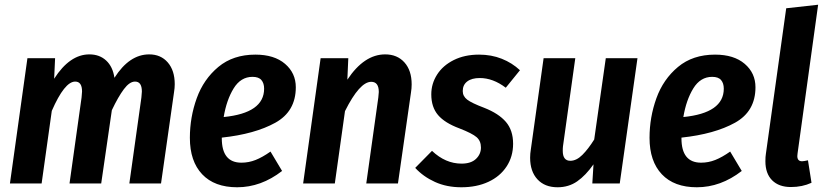

<svg xmlns="http://www.w3.org/2000/svg" viewBox="-20 -776 3489 812"><path d="M719 -420Q719 -404 716 -386L661 0H527L578 -364Q580 -384 580 -389Q580 -431 551 -431Q528 -431 504 -399Q480 -367 453 -310L408 0H274L325 -364Q327 -384 327 -389Q327 -431 298 -431Q253 -431 199 -307L156 0H22L96 -530H213L209 -443Q275 -546 358 -546Q401 -546 429 -520Q457 -494 464 -447Q527 -546 611 -546Q660 -546 689.5 -512Q719 -478 719 -420Z M1231 -407Q1231 -305 1144.5 -257Q1058 -209 918 -194V-191Q918 -88 1001 -88Q1032 -88 1061 -99.5Q1090 -111 1124 -135L1173 -53Q1084 16 983 16Q887 16 835 -39Q783 -94 783 -193Q783 -280 812 -360.5Q841 -441 903.5 -493Q966 -545 1060 -545Q1140 -545 1185.5 -506Q1231 -467 1231 -407ZM1097 -401Q1097 -424 1085.5 -437.5Q1074 -451 1048 -451Q998 -451 968 -402Q938 -353 926 -281Q1097 -298 1097 -401Z M1721 -419Q1721 -402 1718 -384L1663 0H1529L1580 -364Q1582 -382 1582 -387Q1582 -430 1550 -430Q1501 -430 1439 -306L1396 0H1262L1336 -530H1453L1449 -439Q1520 -546 1609 -546Q1660 -546 1690.5 -512Q1721 -478 1721 -419Z M2179 -479 2119 -405Q2065 -446 2009 -446Q1975 -446 1956 -431.5Q1937 -417 1937 -391Q1937 -369 1956 -354.5Q1975 -340 2028 -320Q2089 -296 2119.5 -260.5Q2150 -225 2150 -168Q2150 -114 2122.5 -72Q2095 -30 2045.5 -7Q1996 16 1931 16Q1869 16 1819.5 -6.5Q1770 -29 1736 -66L1807 -138Q1864 -84 1932 -84Q1972 -84 1993 -104Q2014 -124 2014 -152Q2014 -180 1995.5 -196Q1977 -212 1923 -233Q1861 -256 1832.5 -289.5Q1804 -323 1804 -377Q1804 -422 1828.5 -460.5Q1853 -499 1899 -522Q1945 -545 2006 -545Q2058 -545 2102 -527.5Q2146 -510 2179 -479Z M2222 -109Q2222 -126 2225 -144L2279 -530H2413L2361 -158Q2360 -151 2360 -138Q2360 -96 2392 -96Q2418 -96 2443 -121Q2468 -146 2493 -186L2542 -530H2676L2601 0H2485L2490 -81Q2457 -34 2421 -9Q2385 16 2338 16Q2284 16 2253 -17.5Q2222 -51 2222 -109Z M3175 -407Q3175 -305 3088.5 -257Q3002 -209 2862 -194V-191Q2862 -88 2945 -88Q2976 -88 3005 -99.5Q3034 -111 3068 -135L3117 -53Q3028 16 2927 16Q2831 16 2779 -39Q2727 -94 2727 -193Q2727 -280 2756 -360.5Q2785 -441 2847.5 -493Q2910 -545 3004 -545Q3084 -545 3129.5 -506Q3175 -467 3175 -407ZM3041 -401Q3041 -424 3029.5 -437.5Q3018 -451 2992 -451Q2942 -451 2912 -402Q2882 -353 2870 -281Q3041 -298 3041 -401Z M3353 -127 3352 -116Q3352 -94 3372 -94Q3379 -94 3397 -98L3412 -3Q3373 15 3325 15Q3274 15 3245.5 -13.5Q3217 -42 3217 -94Q3217 -114 3219 -125L3305 -741L3440 -756Z"/></svg>

Font: Fira Sans Condensed SemiBold
Style: Italic
Weight: 600
Width: 3
Italic angle: -8°
Designer: bBox Type GmbH & Carrois Corporate GbR & Edenspiekermann AG
Foundry: bBox Type GmbH & Carrois Corporate GbR & Edenspiekermann AG
Version: Version 4.301